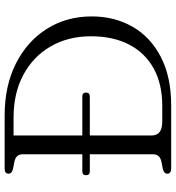

<svg xmlns="http://www.w3.org/2000/svg" viewBox="14 -754 740 807"><g transform="rotate(-90 383.5 -350.0)"><path d="M57.5 -16.5Q57.5 -30 77 -35L107.5 -41Q139 -47.5 139 -75V-342H67.5Q51 -342 51 -358Q51 -373.5 67.5 -373.5H139V-625Q139 -652.5 107.5 -659L77 -665Q57.5 -670 57.5 -683.5Q57.5 -700 79.5 -700H302Q427 -700 520.8 -652.5Q614.5 -605 666.5 -522.2Q718.5 -439.5 718.5 -334Q718.5 -238.5 675.5 -163Q632.5 -87.5 548.8 -43.8Q465 0 343.5 0H79.5Q57.5 0 57.5 -16.5ZM342 -37.5Q435 -37.5 500.5 -74Q566 -110.5 600.5 -177.5Q635 -244.5 635 -337Q635 -433 592.5 -506.5Q550 -580 473.2 -621.2Q396.5 -662.5 293 -662.5H218V-373.5H381.5Q398.5 -373.5 398.5 -358Q398.5 -342 381.5 -342H218V-82.5Q218 -37.5 276 -37.5Z"/></g></svg>

Font: Fraunces 9pt Soft Light
Style: Regular
Weight: 300
Version: Version 1.000;[0bf87f6ff]